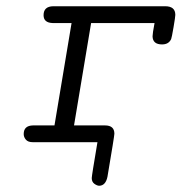

<svg xmlns="http://www.w3.org/2000/svg" viewBox="-20 -451 576 609"><path d="M55.2 -25.9Q55.2 -52.7 85 -53.2H152.8L207 -377.9H147Q118.2 -378.9 118.2 -402.8Q118.2 -430.7 148.9 -431.2H503.9Q536.1 -431.2 536.1 -403.8Q536.1 -397.9 530.5 -365Q524.9 -332 522.9 -327.1Q515.1 -310.1 494.1 -310.1Q464.4 -310.1 463.9 -335.9Q463.9 -344.7 470.2 -377.9H269L214.8 -53.2H313Q342.8 -53.2 342.8 -26.9Q342.8 -20 320.8 109.9Q314.9 137.7 294.9 138.2Q288.1 138.2 279.5 132.1Q271 126 271 113.8Q271 106.9 289.1 0H84Q68.8 0 62 -8.1Q55.2 -16.1 55.2 -25.9Z"/></svg>

Font: CMU Typewriter Text
Style: LightOblique
Weight: 200
Italic angle: -9.46001°
Version: Version 0.7.0